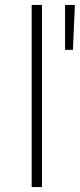

<svg xmlns="http://www.w3.org/2000/svg" viewBox="-20 -762 325 782"><path d="M109 -742H151V0H109ZM245 -742H285L277 -559H245Z"/></svg>

Font: Alexandria ExtraLight
Style: Regular
Weight: 250
Designer: Mohamed Gaber
Foundry: Kief Type Foundry
Version: Version 5.100